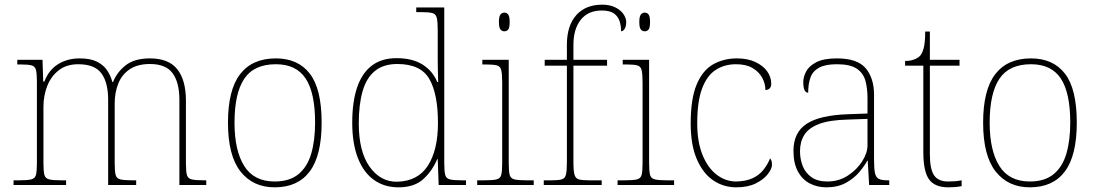

<svg xmlns="http://www.w3.org/2000/svg" viewBox="-20 -792 4695 822"><path d="M38 0V-20H61Q98 -20 114 -24Q130 -28 134 -43.5Q138 -59 138 -94V-442Q138 -477 134 -492.5Q130 -508 115.5 -512Q101 -516 71 -516H54V-536H162L165 -443H170Q189 -493 229 -517.5Q269 -542 321 -542Q367 -542 395 -528Q423 -514 438.5 -491Q454 -468 461 -441H464Q480 -482 517.5 -512Q555 -542 622 -542Q702 -542 739 -495.5Q776 -449 776 -361V-94Q776 -59 780 -43.5Q784 -28 800.5 -24Q817 -20 853 -20H863V0H748V-365Q748 -439 719 -478.5Q690 -518 622 -518Q569 -518 535.5 -495.5Q502 -473 486.5 -434.5Q471 -396 471 -349V-94Q471 -59 475 -43.5Q479 -28 495 -24Q511 -20 548 -20H563V0H443V-365Q443 -438 414.5 -477.5Q386 -517 315 -517Q265 -517 232 -491.5Q199 -466 182.5 -424.5Q166 -383 166 -334V-94Q166 -59 170 -43.5Q174 -28 190.5 -24Q207 -20 243 -20H263V0Z M1156 10Q1063 10 1009.5 -58Q956 -126 956 -267Q956 -407 1008 -474.5Q1060 -542 1161 -542Q1256 -542 1306.5 -476.5Q1357 -411 1357 -267Q1357 -126 1306 -58Q1255 10 1156 10ZM1156 -15Q1220 -15 1258 -46.5Q1296 -78 1312.5 -134.5Q1329 -191 1329 -267Q1329 -395 1288.5 -456Q1248 -517 1161 -517Q1067 -517 1025.5 -454.5Q984 -392 984 -267Q984 -148 1025.5 -81.5Q1067 -15 1156 -15Z M1686 10Q1625 10 1580.5 -22Q1536 -54 1512 -116Q1488 -178 1488 -267Q1488 -355 1508.5 -416.5Q1529 -478 1571 -510.5Q1613 -543 1678 -543Q1745 -543 1788.5 -516Q1832 -489 1852 -441H1856Q1855 -469 1854.5 -495.5Q1854 -522 1854 -543V-662Q1854 -699 1850 -715.5Q1846 -732 1831.5 -736Q1817 -740 1787 -740H1762V-760H1882V-94Q1882 -59 1886 -43.5Q1890 -28 1906 -24Q1922 -20 1959 -20H1975V0H1858L1854 -111H1852Q1830 -59 1791.5 -24.5Q1753 10 1686 10ZM1680 -14Q1769 -16 1812 -83Q1855 -150 1855 -265Q1855 -390 1818 -454Q1781 -518 1681 -518Q1622 -518 1585.5 -488.5Q1549 -459 1532.5 -402Q1516 -345 1516 -264Q1516 -143 1562.5 -78Q1609 -13 1680 -14Z M2023 0V-20H2053Q2090 -20 2106 -24Q2122 -28 2126 -43.5Q2130 -59 2130 -94V-438Q2130 -475 2126 -491.5Q2122 -508 2107.5 -512Q2093 -516 2063 -516H2045V-536H2158V-94Q2158 -59 2162 -43.5Q2166 -28 2182.5 -24Q2199 -20 2235 -20H2265V0ZM2139 -658Q2129 -658 2122.5 -666Q2116 -674 2116 -698Q2116 -721 2122.5 -729.5Q2129 -738 2139 -738Q2150 -738 2156 -729.5Q2162 -721 2162 -698Q2162 -674 2156 -666Q2150 -658 2139 -658Z M2308 0V-20H2340Q2370 -20 2384.5 -24Q2399 -28 2403 -44.5Q2407 -61 2407 -98V-511H2312V-536H2407V-600Q2407 -682 2447 -727Q2487 -772 2558 -772Q2590 -772 2613 -761Q2636 -750 2648.5 -732.5Q2661 -715 2661 -697Q2661 -684 2657.5 -675Q2654 -666 2649 -662Q2644 -658 2639 -658Q2639 -683 2632 -703Q2625 -723 2607.5 -735Q2590 -747 2556 -747Q2498 -747 2466.5 -707.5Q2435 -668 2435 -600V-536H2579V-511H2435V-98Q2435 -61 2439.5 -44.5Q2444 -28 2458 -24Q2472 -20 2502 -20H2556V0Z M2624 0V-20H2654Q2691 -20 2707 -24Q2723 -28 2727 -43.5Q2731 -59 2731 -94V-438Q2731 -475 2727 -491.5Q2723 -508 2708.5 -512Q2694 -516 2664 -516H2646V-536H2759V-94Q2759 -59 2763 -43.5Q2767 -28 2783.5 -24Q2800 -20 2836 -20H2866V0ZM2740 -658Q2730 -658 2723.5 -666Q2717 -674 2717 -698Q2717 -721 2723.5 -729.5Q2730 -738 2740 -738Q2751 -738 2757 -729.5Q2763 -721 2763 -698Q2763 -674 2757 -666Q2751 -658 2740 -658Z M3132 10Q3078 10 3034 -19.5Q2990 -49 2963.5 -110Q2937 -171 2937 -263Q2937 -369 2962.5 -430Q2988 -491 3033 -516.5Q3078 -542 3135 -542Q3181 -542 3214 -526.5Q3247 -511 3264.5 -486.5Q3282 -462 3282 -433Q3282 -425 3279 -419Q3276 -413 3270.5 -410Q3265 -407 3257 -406Q3257 -434 3243 -459.5Q3229 -485 3201.5 -501Q3174 -517 3131 -517Q3082 -517 3044.5 -493Q3007 -469 2986 -413.5Q2965 -358 2965 -264Q2965 -184 2988 -128Q3011 -72 3049 -43.5Q3087 -15 3132 -15Q3174 -16 3202 -29Q3230 -42 3248 -64.5Q3266 -87 3277 -114Q3282 -108 3283.5 -101.5Q3285 -95 3285 -86Q3285 -70 3267.5 -47Q3250 -24 3216 -7Q3182 10 3132 10Z M3518 10Q3479 10 3447 -6.5Q3415 -23 3396 -58Q3377 -93 3377 -146Q3377 -225 3433.5 -262Q3490 -299 3611 -303L3694 -306V-371Q3694 -414 3685 -446.5Q3676 -479 3648 -498Q3620 -517 3563 -517Q3514 -517 3487 -502.5Q3460 -488 3450 -460.5Q3440 -433 3440 -395Q3430 -395 3424.5 -406Q3419 -417 3419 -441Q3419 -462 3431 -485.5Q3443 -509 3474.5 -525.5Q3506 -542 3563 -542Q3651 -542 3686.5 -499.5Q3722 -457 3722 -386V-110Q3722 -73 3725.5 -53.5Q3729 -34 3741 -27Q3753 -20 3780 -20H3787V0H3701L3695 -104H3693Q3682 -83 3659.5 -56Q3637 -29 3602 -9.5Q3567 10 3518 10ZM3522 -15Q3571 -15 3609.5 -40Q3648 -65 3671 -101Q3694 -137 3694 -170V-283L3608 -280Q3530 -278 3486 -261Q3442 -244 3423.5 -214.5Q3405 -185 3405 -145Q3405 -111 3416.5 -81.5Q3428 -52 3454 -33.5Q3480 -15 3522 -15Z M4040 10Q3982 10 3957.5 -24Q3933 -58 3933 -141V-511H3855V-531Q3876 -531 3891.5 -536.5Q3907 -542 3917 -551Q3927 -560 3934 -584Q3941 -608 3941 -657H3961V-536H4088V-511H3961V-132Q3961 -68 3979 -41.5Q3997 -15 4039 -15Q4056 -15 4068.5 -16Q4081 -17 4097 -20V5Q4081 8 4067.5 9Q4054 10 4040 10Z M4389 10Q4296 10 4242.5 -58Q4189 -126 4189 -267Q4189 -407 4241 -474.5Q4293 -542 4394 -542Q4489 -542 4539.5 -476.5Q4590 -411 4590 -267Q4590 -126 4539 -58Q4488 10 4389 10ZM4389 -15Q4453 -15 4491 -46.5Q4529 -78 4545.5 -134.5Q4562 -191 4562 -267Q4562 -395 4521.5 -456Q4481 -517 4394 -517Q4300 -517 4258.5 -454.5Q4217 -392 4217 -267Q4217 -148 4258.5 -81.5Q4300 -15 4389 -15Z"/></svg>

Font: Noto Serif Hebrew Thin
Style: Regular
Weight: 250
Version: Version 2.003